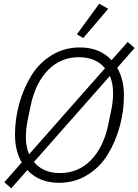

<svg xmlns="http://www.w3.org/2000/svg" viewBox="-20 -963 738 1024"><path d="M557 -916 424 -760 390 -780 509 -943ZM295 12Q189 12 126 -56L40 41L3 9L96 -97Q60 -158 60 -244Q60 -328 82.5 -409.5Q105 -491 146.5 -559Q188 -627 255.5 -668.5Q323 -710 406 -710Q512 -710 575 -642L661 -739L698 -707L605 -601Q641 -540 641 -454Q641 -370 618.5 -288.5Q596 -207 554.5 -139Q513 -71 445.5 -29.5Q378 12 295 12ZM126 -314Q118 -273 118 -230Q118 -180 135 -140L540 -599Q491 -658 401 -658Q303 -658 235.5 -588.5Q168 -519 143 -397ZM575 -384Q583 -425 583 -468Q583 -518 566 -558L161 -99Q210 -40 300 -40Q398 -40 465.5 -109.5Q533 -179 558 -301Z"/></svg>

Font: IBM Plex Sans Light
Style: Italic
Weight: 300
Italic angle: -11.31°
Designer: Mike Abbink, Paul van der Laan, Pieter van Rosmalen
Foundry: Bold Monday
Version: Version 3.0